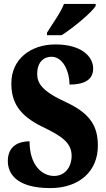

<svg xmlns="http://www.w3.org/2000/svg" viewBox="-20 -951 544 981"><path d="M220 -784V-771H295C354 -809 448 -886 469 -921V-931H307C290 -886 245 -825 220 -784ZM237 10C385 10 480 -76 480 -206C480 -304 444 -370 317 -429C193 -486 170 -526 170 -574C170 -632 202 -661 243 -661C302 -661 335 -586 335 -519C425 -519 456 -553 456 -601C456 -661 398 -724 263 -724C136 -724 38 -648 38 -526C38 -432 73 -363 199 -302C290 -258 346 -224 346 -155C346 -100 314 -52 256 -52C197 -52 131 -104 131 -229C75 -229 20 -205 20 -128C20 -70 57 10 237 10Z"/></svg>

Font: Noto Serif Ethiopic ExtraCondensed Black
Style: Regular
Weight: 900
Width: 2
Designer: Monotype Design Team
Foundry: Monotype Imaging Inc.
Version: Version 2.102